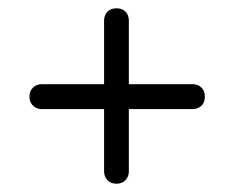

<svg xmlns="http://www.w3.org/2000/svg" viewBox="-20 -574 565 463"><path d="M51 -341Q51 -355 59.8 -363Q68.5 -371 80.5 -371H445Q457 -371 465.5 -363Q474 -355 474 -341Q474 -326.5 465.5 -318.8Q457 -311 445 -311H80Q68.5 -311 59.8 -319Q51 -327 51 -341ZM260.9 -131Q247 -131 239 -139.8Q231 -148.5 231 -160.5V-525Q231 -537 239 -545.5Q247 -554 260.9 -554Q275.3 -554 283 -545.5Q290.7 -537 290.7 -525V-160Q290.7 -148.5 282.8 -139.8Q274.8 -131 260.9 -131Z"/></svg>

Font: Fraunces 72pt Soft SemiBold
Style: Regular
Weight: 600
Version: Version 1.000;[b76b70a41]